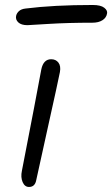

<svg xmlns="http://www.w3.org/2000/svg" viewBox="-20 -740 445 762"><path d="M88.9 -640.1Q64.5 -640.1 52.7 -651.1Q41 -662.1 43.9 -676.8Q45.9 -687 54.9 -695.6Q64 -704.1 81.1 -706.1Q192.9 -720.2 348.1 -720.2Q379.9 -720.2 393.8 -709.2Q407.7 -698.2 404.8 -686Q401.9 -669.4 386.5 -659.7Q371.1 -649.9 347.2 -649.9Q250.5 -649.9 170.9 -645Q91.3 -640.1 88.9 -640.1ZM95.2 2Q78.1 2 69.8 -17.3Q61.5 -36.6 66.9 -62Q92.3 -190.9 115 -311Q137.7 -431.2 144 -464.8Q152.3 -504.9 183.1 -504.9Q201.7 -504.9 211.9 -491.5Q222.2 -478 217.8 -454.1Q209.5 -412.1 170.7 -238Q131.8 -64 124 -25.9Q119.1 2 95.2 2Z"/></svg>

Font: Shantell Sans Bouncy
Style: Italic
Weight: 300
Italic angle: -11.31°
Designer: Stephen Nixon, Anya Danilova, Shantell Martin
Foundry: Arrow Type
Version: Version 1.006;[9816181b4]